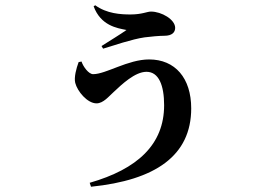

<svg xmlns="http://www.w3.org/2000/svg" viewBox="-20 -629 1040 730"><path d="M279 -393C270 -369 261 -335 266 -314C274 -282 312 -236 347 -236C373 -236 394 -263 412 -279C443 -308 493 -356 537 -356C584 -356 604 -304 604 -229C604 -79 502 14 321 66L326 81C571 56 707 -37 707 -217C707 -332 646 -403 547 -403C466 -403 383 -347 334 -347C317 -347 296 -376 290 -395ZM461 -515C440 -500 396 -473 366 -454L372 -444C409 -455 481 -480 530 -487C552 -490 587 -493 605 -493C634 -493 646 -506 646 -523C646 -555 594 -585 554 -585C539 -585 520 -574 476 -574C439 -574 386 -577 342 -609L336 -605C363 -532 424 -522 461 -515Z"/></svg>

Font: Source Han Serif
Style: Bold
Weight: 700
Designer: Ryoko NISHIZUKA 西塚涼子 (kana & ideographs); Frank Grießhammer (Latin, Greek & Cyrillic); Wenlong ZHANG 张文龙 (bopomofo); San
Foundry: Adobe Systems Incorporated
Version: Version 1.001;PS 1.001;hotconv 16.6.54;makeotf.lib2.5.65590